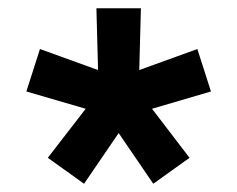

<svg xmlns="http://www.w3.org/2000/svg" viewBox="-20 -770 576 466"><path d="M492 -548 349 -506 440 -387 352 -324 268 -447 184 -324 96 -387 188 -506 44 -548 77 -651 218 -600 214 -750H322L318 -600L459 -651Z"/></svg>

Font: Mplus 1p Bold
Style: Bold
Weight: 700
Version: Version 1.061